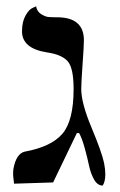

<svg xmlns="http://www.w3.org/2000/svg" viewBox="-20 -574 375 600"><path d="M233.9 -295.9Q233.9 -252 265.9 -175.5Q297.9 -99.1 305.2 -64.9Q309.1 -44.9 309.1 -29.8Q309.1 -5.9 300.8 5.9Q284.7 5.9 273.9 -13.2Q263.2 -32.2 258.1 -57.1Q252.9 -82 244.4 -112.5Q235.8 -143.1 227.1 -158.2H220.2L146 -3.9L23.9 0Q23.9 -2 22.5 -12.5Q21 -22.9 21 -30.8Q21 -40.5 22 -46.9Q30.8 -93.8 57.1 -100.1Q140.1 -115.2 175 -156Q210 -196.8 210 -295.9Q210 -362.8 190.9 -383.3Q171.9 -403.8 127 -410.2Q48.8 -422.4 48.8 -476.1Q48.8 -505.9 59.8 -525.4Q70.8 -544.9 82 -549.3L92.8 -554.2Q95.7 -538.1 108.4 -530Q121.1 -522 130.6 -521Q140.1 -520 158.2 -520Q242.2 -520 242.2 -448.2Q242.2 -430.2 238 -372.6Q233.9 -314.9 233.9 -295.9Z"/></svg>

Font: Biolilbert
Style: Regular
Weight: 400
Designer: Philipp H. Poll
Foundry: Philipp H. Poll
Version: Version 1.1.0